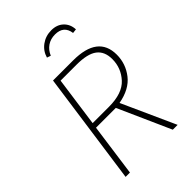

<svg xmlns="http://www.w3.org/2000/svg" viewBox="-259 -994 1096 1096"><g transform="rotate(-45 289.0 -446.0)"><path d="M356 -323 502 0H463L321 -318H161L117 0H82L178 -682H340Q540 -682 540 -529Q540 -456 495 -398Q450 -340 356 -323ZM297 -350Q406 -350 455 -403.5Q504 -457 504 -529Q504 -591 464.5 -621Q425 -651 336 -651H208L166 -350ZM246 -799Q258 -841 293 -866.5Q328 -892 374 -892Q419 -892 447 -865.5Q475 -839 477 -796L451 -793Q442 -860 372 -860Q336 -860 309.5 -842Q283 -824 269 -791Z"/></g></svg>

Font: FiraGO UltraLight
Style: Italic
Weight: 200
Italic angle: -8°
Designer: bBox Type GmbH
Foundry: bBox Type GmbH
Version: Version 1.001